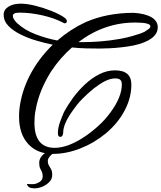

<svg xmlns="http://www.w3.org/2000/svg" viewBox="-31 -752 881 1048"><path d="M258 88Q172 88 122.5 33.5Q73 -21 73 -115Q73 -126 73.5 -136Q74 -146 75 -157Q86 -252 132.5 -342Q179 -432 257 -508Q217 -516 170.5 -529.5Q124 -543 83 -563Q42 -583 15.5 -610Q-11 -637 -11 -672Q-11 -699 15 -715.5Q41 -732 82 -732Q116 -732 160.5 -721Q205 -710 248 -693Q291 -676 318 -658Q322 -655 328 -649.5Q334 -644 334 -636Q334 -629 327.5 -626Q321 -623 316 -627Q267 -653 201.5 -668Q136 -683 76 -683Q39 -683 39 -665Q39 -649 62 -626Q103 -588 163 -565Q223 -542 282 -531Q318 -562 356.5 -587Q395 -612 436 -631Q553 -682 699 -682Q761 -678 795.5 -658Q830 -638 830 -603Q830 -568 796.5 -543Q763 -518 699 -504Q669 -498 634 -494Q599 -490 567 -488.5Q535 -487 514 -487Q476 -487 438 -488Q400 -489 362 -493Q330 -465 301.5 -432.5Q273 -400 248 -362Q182 -257 164 -154Q160 -136 158.5 -118Q157 -100 157 -82Q157 55 268 55Q302 55 344 40Q424 9 505 -64Q524 -81 540.5 -99.5Q557 -118 571 -137Q634 -222 634 -291Q634 -309 625.5 -316.5Q617 -324 597 -324Q572 -324 542 -309Q485 -280 418 -212Q402 -196 389 -179.5Q376 -163 365 -147Q314 -76 314 -29Q314 -20 310 -12.5Q306 -5 298 -5Q285 -5 285 -25Q285 -54 296.5 -85.5Q308 -117 319 -142Q339 -179 368 -218.5Q397 -258 433.5 -292Q470 -326 511.5 -347Q553 -368 597 -368Q686 -368 686 -290Q686 -219 650 -150Q614 -81 548 -25Q484 28 408 58Q332 88 258 88ZM420 -522Q465 -522 516.5 -526Q568 -530 619.5 -539Q671 -548 713 -562Q724 -565 735.5 -569Q747 -573 757 -578Q765 -583 777.5 -591.5Q790 -600 790 -608Q790 -619 768.5 -624Q747 -629 707 -629Q538 -629 397 -522ZM159 276Q137 276 127.5 269.5Q118 263 116 252Q121 253 131 253Q141 253 151 253Q165 253 183.5 242Q202 231 202 211Q202 195 197.5 186Q193 177 188 166.5Q183 156 183 136Q183 109 208.5 88Q234 67 264 67Q268 67 273.5 70Q279 73 279 79Q259 82 244.5 97.5Q230 113 230 125Q230 141 236 151Q242 161 248 172Q254 183 254 203Q254 225 238 241.5Q222 258 200 267Q178 276 159 276Z"/></svg>

Font: Birthstone Bounce Medium
Style: Regular
Weight: 500
Designer: Robert E. Leuschke
Foundry: Rob Leuschke
Version: Version 1.010; ttfautohint (v1.8.3)